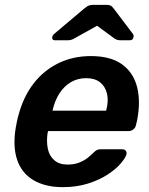

<svg xmlns="http://www.w3.org/2000/svg" viewBox="-20 -761 615 791"><path d="M239 10Q166 10 117.5 -19Q69 -48 50.5 -103Q32 -158 45 -236Q47 -246 50 -261.5Q53 -277 56 -286Q76 -362 118 -416.5Q160 -471 220.5 -500.5Q281 -530 354 -530Q435 -530 482 -496.5Q529 -463 544.5 -403.5Q560 -344 545 -266L540 -245Q538 -235 529.5 -228Q521 -221 510 -221H178Q178 -221 177.5 -218Q177 -215 176 -213Q171 -178 177 -148.5Q183 -119 203.5 -101Q224 -83 258 -83Q286 -83 307 -91.5Q328 -100 341.5 -111Q355 -122 362 -129Q374 -141 380 -143.5Q386 -146 397 -146H484Q493 -146 498 -140Q503 -134 501 -125Q496 -109 476 -86Q456 -63 422 -41Q388 -19 341.5 -4.5Q295 10 239 10ZM196 -305H417L418 -308Q428 -347 420.5 -376.5Q413 -406 391.5 -422.5Q370 -439 335 -439Q300 -439 272 -422.5Q244 -406 225 -376.5Q206 -347 197 -308ZM207 -595Q194 -595 195 -607Q196 -615 204 -622L326 -725Q339 -736 347 -738.5Q355 -741 364 -741H418Q428 -741 434.5 -738.5Q441 -736 449 -725L527 -622Q532 -616 530 -608Q528 -595 514 -595H478Q471 -595 464.5 -596.5Q458 -598 452 -602L380 -655L285 -602Q278 -598 271.5 -596.5Q265 -595 257 -595Z"/></svg>

Font: Rubik Medium
Style: Italic
Weight: 500
Italic angle: -12°
Designer: Hubert and Fischer
Foundry: Hubert and Fischer
Version: Version 2.300;gftools[0.9.30]